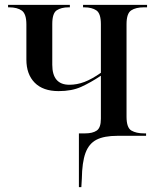

<svg xmlns="http://www.w3.org/2000/svg" viewBox="-20 -556 646 786"><path d="M303 210V-10H329Q359 -10 376 -21.5Q393 -33 393 -70V-246Q351 -218 312.5 -200.5Q274 -183 220 -183Q156 -183 122 -217.5Q88 -252 88 -312V-456Q88 -499 69.5 -512.5Q51 -526 17 -526H13V-536H266V-526H261Q231 -526 212.5 -514Q194 -502 194 -458V-291Q194 -209 264 -209Q295 -209 325.5 -220.5Q356 -232 393 -258V-457Q393 -501 374.5 -513.5Q356 -526 325 -526H320V-536H582V-526H569Q536 -526 517 -513.5Q498 -501 498 -457V-78Q498 -33 518 -21.5Q538 -10 569 -10H578V0H461Q406 0 375 16Q344 32 330 70Q316 108 315 176L313 210Z"/></svg>

Font: Noto Serif Display SemiCondensed Medium
Style: Regular
Weight: 500
Width: 4
Designer: Monotype Design Team
Foundry: Monotype Imaging Inc.
Version: Version 2.009